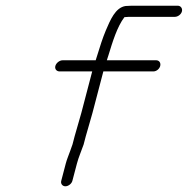

<svg xmlns="http://www.w3.org/2000/svg" viewBox="-20 -703 657 672"><path d="M188.7 -453H302.7L264.7 -308C257.3 -279.8 248.1 -252.4 241.2 -226C237 -210 237 -210 233.9 -198C230 -187 230 -187 226.1 -176C220.7 -160.3 214.2 -146 210.3 -131L194.3 -70C191.6 -59.7 198.7 -51 208.9 -51C219 -51 230.6 -59.7 233.3 -70L249.1 -130C255.3 -153.8 264.7 -173.8 272.6 -197C275.8 -209 275.8 -209 280.2 -226C287.2 -252.5 296.3 -279.6 303.7 -308C316.4 -356.3 329 -404.7 341.7 -453H516.7C527.3 -453 537.9 -461.4 540.7 -472C543.5 -482.6 537.5 -492 526.9 -492H353.9C356.2 -498 358 -503.7 359.4 -509C374.1 -557.1 390.1 -609.7 415.5 -643C421 -643.7 426.1 -644 430.8 -644H591.8C602.3 -644 614 -652.4 616.7 -663C619.5 -673.6 612.5 -683 602 -683H441C434.3 -683 427.2 -682.7 419.7 -682C383.5 -676.8 365.7 -632.2 350.2 -596C339.1 -569.6 329.8 -540.1 320.9 -511C319.3 -505 317.3 -498.7 314.9 -492H198.9C188.4 -492 176.5 -482.6 173.7 -472C170.9 -461.4 178.1 -453 188.7 -453Z"/></svg>

Font: Just Breathe
Style: Obl5
Weight: 400
Foundry: Cannot Into Space Fonts
Version: Version 0.72